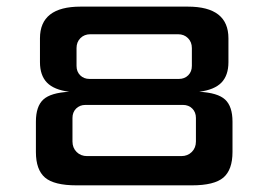

<svg xmlns="http://www.w3.org/2000/svg" viewBox="-20 -557 807 577"><path d="M197.8 -131.8Q197.8 -112.8 210.2 -100.3Q222.7 -87.9 241.7 -87.9H524.9Q543.9 -87.9 556.4 -100.3Q568.8 -112.8 568.8 -131.8V-202.6Q568.8 -219.7 557.9 -230.7Q546.9 -241.7 529.8 -241.7H236.8Q219.7 -241.7 208.7 -230.7Q197.8 -219.7 197.8 -202.6ZM556.6 -412.6Q556.6 -430.7 544.9 -442.4Q533.2 -454.1 515.1 -454.1H251.5Q233.4 -454.1 221.7 -442.4Q210 -430.7 210 -412.6V-358.9Q210 -341.8 220.9 -330.8Q231.9 -319.8 249 -319.8H517.6Q534.7 -319.8 545.7 -330.8Q556.6 -341.8 556.6 -358.9ZM678.7 -100.1Q678.7 -46.9 651.4 -23.4Q624 0 556.6 0H210Q142.6 0 115.2 -23.4Q87.9 -46.9 87.9 -100.1V-191.4Q87.9 -237.3 110.1 -257.8Q132.3 -278.3 188 -281.2Q142.1 -287.1 121.1 -308.8Q100.1 -330.6 100.1 -370.1V-441.9Q100.1 -537.1 222.2 -537.1H544.4Q666.5 -537.1 666.5 -441.9V-370.1Q666.5 -330.6 645.5 -308.8Q624.5 -287.1 578.6 -281.2Q634.3 -278.3 656.5 -257.8Q678.7 -237.3 678.7 -191.4Z"/></svg>

Font: Squarish Sans CT
Style: Regular
Weight: 400
Version: Version 0.9